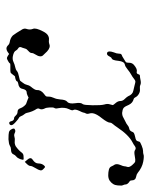

<svg xmlns="http://www.w3.org/2000/svg" viewBox="47 -513 478 612"><g transform="rotate(90 286.0 -207.0)"><path d="M478 -43Q488 -44 489 -42.5Q490 -41 487 -32Q484 -24 479 -20Q474 -16 472 -11Q469 -3 456 -3Q450 -3 444.5 0.5Q439 4 424 5Q407 5 401.5 3.5Q396 2 393 -3Q386 -14 394 -16Q398 -18 404 -15Q410 -12 416 -14Q422 -16 430 -15Q438 -14 446 -18Q459 -27 467 -38Q471 -43 478 -43ZM508 -109Q511 -112 512.5 -111.5Q514 -111 518 -107Q524 -102 523 -96.5Q522 -91 515.5 -80.5Q509 -70 509 -65Q509 -60 502 -53L496 -47L490 -54Q479 -66 489 -72Q501 -80 501 -90Q501 -102 508 -109ZM471 -425Q477 -428 495.5 -424.5Q514 -421 531 -407Q536 -403 543 -402Q555 -400 555 -388Q555 -382 560 -380Q568 -374 568 -368Q568 -365 570 -360.5Q572 -356 571.5 -354.5Q571 -353 571 -343Q570 -327 555 -317Q548 -313 538.5 -313Q529 -313 521 -315Q513 -317 510.5 -323Q508 -329 505 -333Q501 -340 506 -352Q510 -361 510 -364.5Q510 -368 512 -374Q514 -380 506.5 -389Q499 -398 494.5 -399Q490 -400 477 -397.5Q464 -395 459 -398Q453 -403 446 -398Q441 -394 433 -390Q410 -378 386 -342Q380 -333 375.5 -328Q371 -323 371 -319Q371 -311 357 -293Q343 -276 341 -264Q340 -258 342 -252Q344 -246 341.5 -241.5Q339 -237 339 -234.5Q339 -232 333 -220Q327 -207 331 -201Q333 -198 328 -188Q321 -174 325 -153Q327 -145 324 -141Q322 -138 322.5 -126.5Q323 -115 326 -110Q331 -100 326 -92Q325 -89 327 -85Q336 -72 340 -53Q341 -49 344.5 -45Q348 -41 350 -35.5Q352 -30 355.5 -28.5Q359 -27 369 -18Q379 -9 379 -4.5Q379 0 375 2Q368 5 366 -5Q364 -13 356 -13Q353 -13 348 -18.5Q343 -24 336 -24Q328 -24 325 -33Q323 -39 318 -45Q313 -51 309 -52Q305 -53 298 -56L291 -59L285 -56Q279 -53 274 -53Q266 -53 263 -39Q261 -28 246 -26Q240 -25 239 -22Q239 -20 233.5 -18Q228 -16 224 -16Q223 -16 218 -9Q215 -5 213.5 -3.5Q212 -2 210 -1.5Q208 -1 204 -1Q194 -1 188 -1Q182 -1 182 0.5Q182 2 175 6Q168 10 165.5 10Q163 10 158 7L152 3L145 8Q134 15 126 8Q121 2 114 1Q101 -1 93 -9Q86 -18 73 -40Q70 -47 72 -52Q76 -63 72 -73Q68 -82 80 -105Q86 -117 93 -121Q100 -125 107 -124Q114 -123 120 -125Q131 -130 144 -118Q152 -109 156 -105.5Q160 -102 159.5 -95.5Q159 -89 154 -81.5Q149 -74 149 -69Q149 -64 142.5 -58.5Q136 -53 135 -48.5Q134 -44 132 -39Q127 -30 134 -26Q139 -23 141 -19Q144 -12 159 -9Q169 -7 177.5 -11Q186 -15 194 -16.5Q202 -18 206.5 -22Q211 -26 224 -28.5Q237 -31 238 -33Q239 -35 244 -41Q249 -47 250.5 -54Q252 -61 256 -66Q267 -79 267 -85Q266 -98 279 -108Q286 -113 287 -115Q288 -117 288 -123Q288 -131 292 -139.5Q296 -148 297 -160Q298 -177 304 -182Q312 -188 309 -208Q306 -226 312 -232Q315 -236 315.5 -263Q316 -290 313 -301Q310 -310 312.5 -318Q315 -326 315 -327.5Q315 -329 308.5 -336.5Q302 -344 302 -351.5Q302 -359 296 -365Q290 -371 287 -376Q281 -391 269 -393Q263 -394 252 -397Q242 -400 239 -399.5Q236 -399 231 -395Q225 -390 217.5 -386Q210 -382 201 -374.5Q192 -367 186 -366Q176 -364 174 -346Q172 -325 166 -324Q163 -323 160 -317Q155 -306 147 -310Q141 -314 147 -331Q151 -340 151 -347Q151 -352 152.5 -354Q154 -356 160 -358Q164 -360 169 -363.5Q174 -367 177 -368.5Q180 -370 180 -379.5Q180 -389 187 -395Q200 -406 208 -404Q215 -402 217 -410Q218 -414 222 -414Q226 -414 235.5 -416Q245 -418 250.5 -415.5Q256 -413 264 -414Q272 -415 279.5 -410.5Q287 -406 289.5 -400.5Q292 -395 296 -394Q308 -391 314 -379Q319 -367 323 -363Q327 -359 336 -358Q339 -357 343.5 -357.5Q348 -358 351.5 -359.5Q355 -361 366 -367Q375 -371 379.5 -375Q384 -379 390 -380Q396 -381 399 -387Q401 -393 404.5 -395Q408 -397 417 -399Q428 -401 429.5 -405.5Q431 -410 432 -413Q433 -415 444 -419.5Q455 -424 461 -424Q468 -424 471 -425Z"/></g></svg>

Font: TT2020 Style D
Style: Italic
Weight: 400
Italic angle: -15°
Version: Version 0.2.000